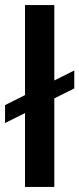

<svg xmlns="http://www.w3.org/2000/svg" viewBox="-25 -740 314 760"><path d="M74 0V-720H190V0ZM-5 -253V-324L269 -461V-390Z"/></svg>

Font: Chivo Medium
Style: Regular
Weight: 500
Designer: Hector Gatti
Foundry: Omnibus-Type
Version: Version 2.002